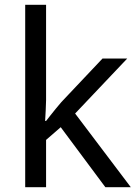

<svg xmlns="http://www.w3.org/2000/svg" viewBox="-20 -780 574 800"><path d="M172 -363Q172 -347 170.5 -321Q169 -295 168 -276H172Q178 -284 190 -299Q202 -314 214.5 -329.5Q227 -345 236 -355L407 -536H510L293 -307L525 0H419L233 -250L172 -197V0H85V-760H172Z"/></svg>

Font: Noto Sans Old South Arabian
Style: Regular
Weight: 400
Designer: Monotype Design Team
Foundry: Monotype Imaging Inc.
Version: Version 2.001; ttfautohint (v1.8.4.7-5d5b)